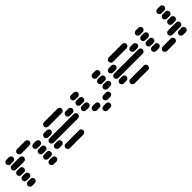

<svg xmlns="http://www.w3.org/2000/svg" viewBox="241 -1509 2517 2517"><g transform="rotate(-45 1500.0 -250.0)"><path d="M435 -50Q435 -34 447 -22Q459 -10 475 -10H525Q542 -10 553.5 -22Q565 -34 565 -50Q565 -67 553.5 -78.5Q542 -90 525 -90H475Q459 -90 447 -78.5Q435 -67 435 -50ZM35 -50Q35 -34 47 -22Q59 -10 75 -10H125Q142 -10 153.5 -22Q165 -34 165 -50Q165 -67 153.5 -78.5Q142 -90 125 -90H75Q59 -90 47 -78.5Q35 -67 35 -50ZM435 -150Q435 -134 447 -122Q459 -110 475 -110H525Q542 -110 553.5 -122Q565 -134 565 -150Q565 -167 553.5 -178.5Q542 -190 525 -190H475Q459 -190 447 -178.5Q435 -167 435 -150ZM35 -150Q35 -134 47 -122Q59 -110 75 -110H125Q142 -110 153.5 -122Q165 -134 165 -150Q165 -167 153.5 -178.5Q142 -190 125 -190H75Q59 -190 47 -178.5Q35 -167 35 -150ZM435 -250Q435 -234 447 -222Q459 -210 475 -210H525Q542 -210 553.5 -222Q565 -234 565 -250Q565 -267 553.5 -278.5Q542 -290 525 -290H475Q459 -290 447 -278.5Q435 -267 435 -250ZM35 -250Q35 -234 47 -222Q59 -210 75 -210H125Q142 -210 153.5 -222Q165 -234 165 -250Q165 -267 153.5 -278.5Q142 -290 125 -290H75Q59 -290 47 -278.5Q35 -267 35 -250ZM435 -350Q435 -334 447 -322Q459 -310 475 -310H525Q542 -310 553.5 -322Q565 -334 565 -350Q565 -367 553.5 -378.5Q542 -390 525 -390H475Q459 -390 447 -378.5Q435 -367 435 -350ZM35 -350Q35 -334 47 -322Q59 -310 75 -310H225Q242 -310 253.5 -322Q265 -334 265 -350Q265 -367 253.5 -378.5Q242 -390 225 -390H75Q59 -390 47 -378.5Q35 -367 35 -350ZM235 -450Q235 -434 247 -422Q259 -410 275 -410H425Q442 -410 453.5 -422Q465 -434 465 -450Q465 -467 453.5 -478.5Q442 -490 425 -490H275Q259 -490 247 -478.5Q235 -467 235 -450ZM35 -450Q35 -434 47 -422Q59 -410 75 -410H125Q142 -410 153.5 -422Q165 -434 165 -450Q165 -467 153.5 -478.5Q142 -490 125 -490H75Q59 -490 47 -478.5Q35 -467 35 -450Z M735 -50Q735 -34 747 -22Q759 -10 775 -10H1025Q1042 -10 1053.5 -22Q1065 -34 1065 -50Q1065 -67 1053.5 -78.5Q1042 -90 1025 -90H775Q759 -90 747 -78.5Q735 -67 735 -50ZM635 -150Q635 -134 647 -122Q659 -110 675 -110H725Q742 -110 753.5 -122Q765 -134 765 -150Q765 -167 753.5 -178.5Q742 -190 725 -190H675Q659 -190 647 -178.5Q635 -167 635 -150ZM635 -250Q635 -234 647 -222Q659 -210 675 -210H1125Q1142 -210 1153.5 -222Q1165 -234 1165 -250Q1165 -267 1153.5 -278.5Q1142 -290 1125 -290H675Q659 -290 647 -278.5Q635 -267 635 -250ZM1035 -350Q1035 -334 1047 -322Q1059 -310 1075 -310H1125Q1142 -310 1153.5 -322Q1165 -334 1165 -350Q1165 -367 1153.5 -378.5Q1142 -390 1125 -390H1075Q1059 -390 1047 -378.5Q1035 -367 1035 -350ZM635 -350Q635 -334 647 -322Q659 -310 675 -310H725Q742 -310 753.5 -322Q765 -334 765 -350Q765 -367 753.5 -378.5Q742 -390 725 -390H675Q659 -390 647 -378.5Q635 -367 635 -350ZM735 -450Q735 -434 747 -422Q759 -410 775 -410H1025Q1042 -410 1053.5 -422Q1065 -434 1065 -450Q1065 -467 1053.5 -478.5Q1042 -490 1025 -490H775Q759 -490 747 -478.5Q735 -467 735 -450Z M1435 -50Q1435 -34 1447 -22Q1459 -10 1475 -10H1525Q1542 -10 1553.5 -22Q1565 -34 1565 -50Q1565 -67 1553.5 -78.5Q1542 -90 1525 -90H1475Q1459 -90 1447 -78.5Q1435 -67 1435 -50ZM1535 -150Q1535 -134 1547 -122Q1559 -110 1575 -110H1625Q1642 -110 1653.5 -122Q1665 -134 1665 -150Q1665 -167 1653.5 -178.5Q1642 -190 1625 -190H1575Q1559 -190 1547 -178.5Q1535 -167 1535 -150ZM1335 -150Q1335 -134 1347 -122Q1359 -110 1375 -110H1425Q1442 -110 1453.5 -122Q1465 -134 1465 -150Q1465 -167 1453.5 -178.5Q1442 -190 1425 -190H1375Q1359 -190 1347 -178.5Q1335 -167 1335 -150ZM1635 -250Q1635 -234 1647 -222Q1659 -210 1675 -210H1725Q1742 -210 1753.5 -222Q1765 -234 1765 -250Q1765 -267 1753.5 -278.5Q1742 -290 1725 -290H1675Q1659 -290 1647 -278.5Q1635 -267 1635 -250ZM1235 -250Q1235 -234 1247 -222Q1259 -210 1275 -210H1325Q1342 -210 1353.5 -222Q1365 -234 1365 -250Q1365 -267 1353.5 -278.5Q1342 -290 1325 -290H1275Q1259 -290 1247 -278.5Q1235 -267 1235 -250ZM1635 -350Q1635 -334 1647 -322Q1659 -310 1675 -310H1725Q1742 -310 1753.5 -322Q1765 -334 1765 -350Q1765 -367 1753.5 -378.5Q1742 -390 1725 -390H1675Q1659 -390 1647 -378.5Q1635 -367 1635 -350ZM1235 -350Q1235 -334 1247 -322Q1259 -310 1275 -310H1325Q1342 -310 1353.5 -322Q1365 -334 1365 -350Q1365 -367 1353.5 -378.5Q1342 -390 1325 -390H1275Q1259 -390 1247 -378.5Q1235 -367 1235 -350ZM1635 -450Q1635 -434 1647 -422Q1659 -410 1675 -410H1725Q1742 -410 1753.5 -422Q1765 -434 1765 -450Q1765 -467 1753.5 -478.5Q1742 -490 1725 -490H1675Q1659 -490 1647 -478.5Q1635 -467 1635 -450ZM1235 -450Q1235 -434 1247 -422Q1259 -410 1275 -410H1325Q1342 -410 1353.5 -422Q1365 -434 1365 -450Q1365 -467 1353.5 -478.5Q1342 -490 1325 -490H1275Q1259 -490 1247 -478.5Q1235 -467 1235 -450Z M1935 -50Q1935 -34 1947 -22Q1959 -10 1975 -10H2225Q2242 -10 2253.5 -22Q2265 -34 2265 -50Q2265 -67 2253.5 -78.5Q2242 -90 2225 -90H1975Q1959 -90 1947 -78.5Q1935 -67 1935 -50ZM1835 -150Q1835 -134 1847 -122Q1859 -110 1875 -110H1925Q1942 -110 1953.5 -122Q1965 -134 1965 -150Q1965 -167 1953.5 -178.5Q1942 -190 1925 -190H1875Q1859 -190 1847 -178.5Q1835 -167 1835 -150ZM1835 -250Q1835 -234 1847 -222Q1859 -210 1875 -210H2325Q2342 -210 2353.5 -222Q2365 -234 2365 -250Q2365 -267 2353.5 -278.5Q2342 -290 2325 -290H1875Q1859 -290 1847 -278.5Q1835 -267 1835 -250ZM2235 -350Q2235 -334 2247 -322Q2259 -310 2275 -310H2325Q2342 -310 2353.5 -322Q2365 -334 2365 -350Q2365 -367 2353.5 -378.5Q2342 -390 2325 -390H2275Q2259 -390 2247 -378.5Q2235 -367 2235 -350ZM1835 -350Q1835 -334 1847 -322Q1859 -310 1875 -310H1925Q1942 -310 1953.5 -322Q1965 -334 1965 -350Q1965 -367 1953.5 -378.5Q1942 -390 1925 -390H1875Q1859 -390 1847 -378.5Q1835 -367 1835 -350ZM1935 -450Q1935 -434 1947 -422Q1959 -410 1975 -410H2225Q2242 -410 2253.5 -422Q2265 -434 2265 -450Q2265 -467 2253.5 -478.5Q2242 -490 2225 -490H1975Q1959 -490 1947 -478.5Q1935 -467 1935 -450Z M2835 -50Q2835 -34 2847 -22Q2859 -10 2875 -10H2925Q2942 -10 2953.5 -22Q2965 -34 2965 -50Q2965 -67 2953.5 -78.5Q2942 -90 2925 -90H2875Q2859 -90 2847 -78.5Q2835 -67 2835 -50ZM2535 -50Q2535 -34 2547 -22Q2559 -10 2575 -10H2725Q2742 -10 2753.5 -22Q2765 -34 2765 -50Q2765 -67 2753.5 -78.5Q2742 -90 2725 -90H2575Q2559 -90 2547 -78.5Q2535 -67 2535 -50ZM2735 -150Q2735 -134 2747 -122Q2759 -110 2775 -110H2925Q2942 -110 2953.5 -122Q2965 -134 2965 -150Q2965 -167 2953.5 -178.5Q2942 -190 2925 -190H2775Q2759 -190 2747 -178.5Q2735 -167 2735 -150ZM2435 -150Q2435 -134 2447 -122Q2459 -110 2475 -110H2525Q2542 -110 2553.5 -122Q2565 -134 2565 -150Q2565 -167 2553.5 -178.5Q2542 -190 2525 -190H2475Q2459 -190 2447 -178.5Q2435 -167 2435 -150ZM2835 -250Q2835 -234 2847 -222Q2859 -210 2875 -210H2925Q2942 -210 2953.5 -222Q2965 -234 2965 -250Q2965 -267 2953.5 -278.5Q2942 -290 2925 -290H2875Q2859 -290 2847 -278.5Q2835 -267 2835 -250ZM2435 -250Q2435 -234 2447 -222Q2459 -210 2475 -210H2525Q2542 -210 2553.5 -222Q2565 -234 2565 -250Q2565 -267 2553.5 -278.5Q2542 -290 2525 -290H2475Q2459 -290 2447 -278.5Q2435 -267 2435 -250ZM2835 -350Q2835 -334 2847 -322Q2859 -310 2875 -310H2925Q2942 -310 2953.5 -322Q2965 -334 2965 -350Q2965 -367 2953.5 -378.5Q2942 -390 2925 -390H2875Q2859 -390 2847 -378.5Q2835 -367 2835 -350ZM2435 -350Q2435 -334 2447 -322Q2459 -310 2475 -310H2525Q2542 -310 2553.5 -322Q2565 -334 2565 -350Q2565 -367 2553.5 -378.5Q2542 -390 2525 -390H2475Q2459 -390 2447 -378.5Q2435 -367 2435 -350ZM2835 -450Q2835 -434 2847 -422Q2859 -410 2875 -410H2925Q2942 -410 2953.5 -422Q2965 -434 2965 -450Q2965 -467 2953.5 -478.5Q2942 -490 2925 -490H2875Q2859 -490 2847 -478.5Q2835 -467 2835 -450ZM2435 -450Q2435 -434 2447 -422Q2459 -410 2475 -410H2525Q2542 -410 2553.5 -422Q2565 -434 2565 -450Q2565 -467 2553.5 -478.5Q2542 -490 2525 -490H2475Q2459 -490 2447 -478.5Q2435 -467 2435 -450Z"/></g></svg>

Font: Matrix Sans Raster
Style: Regular
Weight: 400
Designer: Brad Neil
Version: Version 1.100